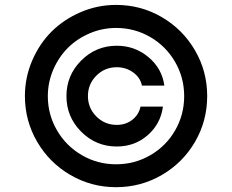

<svg xmlns="http://www.w3.org/2000/svg" viewBox="-20 -759 955 790"><path d="M457.5 11.2Q356 11.2 269.5 -39.1Q183.1 -89.4 132.8 -175.8Q82.5 -262.2 82.5 -363.8Q82.5 -439.9 112.3 -509.5Q142.1 -579.1 192.4 -629.2Q242.7 -679.2 312 -709Q381.3 -738.8 457.5 -738.8Q559.6 -738.8 645.8 -688.5Q731.9 -638.2 782.2 -552Q832.5 -465.8 832.5 -363.8Q832.5 -261.7 782.5 -175.5Q732.4 -89.4 646 -39.1Q559.6 11.2 457.5 11.2ZM457.5 -83Q534.2 -83 598.9 -120.6Q663.6 -158.2 700.7 -222.7Q737.8 -287.1 737.8 -363.3Q737.8 -439.9 700.2 -504.6Q662.6 -569.3 598.1 -606.7Q533.7 -644 457.5 -644Q400.9 -644 348.9 -621.8Q296.9 -599.6 259.3 -562Q221.7 -524.4 199.2 -472.4Q176.8 -420.4 176.8 -363.3Q176.8 -287.6 214.4 -222.9Q252 -158.2 316.7 -120.6Q381.3 -83 457.5 -83ZM253.4 -363.8Q253.4 -449.2 314.2 -510Q375 -570.8 460.4 -570.8Q535.2 -570.8 591.1 -523.7Q647 -476.6 656.2 -406.7H564Q557.6 -439.5 528.1 -460.9Q498.5 -482.4 460.4 -482.4Q411.1 -482.4 376.5 -447.8Q341.8 -413.1 341.8 -363.8Q341.8 -314.5 376.5 -279.8Q411.1 -245.1 460.4 -245.1Q497.6 -245.1 524.4 -266.1Q551.3 -287.1 558.1 -320.3H650.4Q641.1 -249.5 587.9 -202.9Q534.7 -156.2 460.4 -156.2Q375 -156.2 314.2 -217Q253.4 -277.8 253.4 -363.8Z"/></svg>

Font: Karasuma Gothic
Style: Regular
Weight: 500
Designer: Rasmus Andersson / Ryoko Nishizuka
Foundry: Genbu
Version: Version 1.00